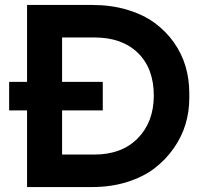

<svg xmlns="http://www.w3.org/2000/svg" viewBox="-20 -755 825 779"><path d="M354 3.9H89.8V-307.1H17.1V-422.9H89.8V-734.9H354Q430.7 -734.9 495.6 -715.6Q560.5 -696.3 606.7 -662.6Q652.8 -628.9 685.1 -583.5Q717.3 -538.1 732.7 -486.1Q748 -434.1 748 -377.9V-356Q748 -302.2 732.7 -251Q717.3 -199.7 684.8 -153.3Q652.3 -106.9 606.7 -72Q561 -37.1 495.8 -16.6Q430.7 3.9 354 3.9ZM397 -307.1H231.9V-127.9H362.8Q474.1 -127.9 539.1 -194.1Q604 -260.3 604 -367.2Q604 -477.1 539.8 -540Q475.6 -603 362.8 -603H231.9V-422.9H397Z"/></svg>

Font: Sora SemiBold
Style: Regular
Weight: 600
Designer: Jonathan Barnbrook, Julián Moncada
Foundry: Barnbrook Fonts
Version: Version 2.000